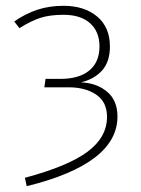

<svg xmlns="http://www.w3.org/2000/svg" viewBox="-20 -551 487 662"><path d="M359 -391Q359 -338 332 -308Q305 -278 259 -267Q313 -265 349 -235Q385 -205 385 -149Q385 14 72 91L66 62Q215 22 282 -28Q349 -78 349 -148Q349 -199 312 -224.5Q275 -250 216 -250H133L137 -279H188Q253 -279 288 -308Q323 -337 323 -391Q323 -442 290.5 -471Q258 -500 199 -500Q152 -500 119.5 -489.5Q87 -479 47 -454L29 -477Q68 -504 109 -517.5Q150 -531 199 -531Q271 -531 315 -494Q359 -457 359 -391Z"/></svg>

Font: FiraGO UltraLight
Style: Regular
Weight: 200
Designer: bBox Type
Foundry: bBox Type GmbH
Version: Version 1.001